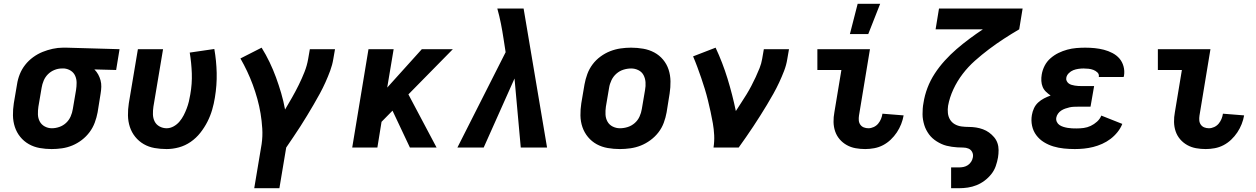

<svg xmlns="http://www.w3.org/2000/svg" viewBox="-20 -780 6640 1015"><path d="M253 8Q221 8 190 2.5Q159 -3 132.5 -18Q106 -33 87 -56.5Q68 -80 58.5 -109Q49 -138 48.5 -170Q48 -202 53 -234L70 -334Q74 -361 84.5 -387.5Q95 -414 113 -437Q131 -460 155 -477.5Q179 -495 205 -505.5Q231 -516 258.5 -522Q286 -528 313 -528H331L612 -520L594 -410L479 -413Q491 -401 499 -386.5Q507 -372 511.5 -355.5Q516 -339 515.5 -321.5Q515 -304 512 -286L496 -186Q491 -159 481 -132Q471 -105 453.5 -81.5Q436 -58 412.5 -40Q389 -22 362.5 -11Q336 0 308 4Q280 8 253 8ZM254 -102Q274 -102 294 -109Q314 -116 329.5 -130.5Q345 -145 353.5 -164.5Q362 -184 365 -204L382 -304Q385 -323 385 -342.5Q385 -362 377.5 -379Q370 -396 354.5 -406Q339 -416 320 -418H307Q287 -418 267.5 -410Q248 -402 233.5 -387.5Q219 -373 211 -354Q203 -335 200 -316L183 -216Q180 -196 180.5 -175.5Q181 -155 190 -138Q199 -121 216.5 -111.5Q234 -102 254 -102Z M861 8Q828 8 797 2.5Q766 -3 740 -18Q714 -33 695 -56.5Q676 -80 666.5 -109Q657 -138 656.5 -170Q656 -202 661 -234L709 -520H842L791 -216Q788 -196 788.5 -175.5Q789 -155 797.5 -138Q806 -121 823.5 -111.5Q841 -102 861 -102Q880 -102 898 -112Q916 -122 929 -137.5Q942 -153 951 -170.5Q960 -188 967 -206.5Q974 -225 978.5 -243.5Q983 -262 986 -281Q996 -337 994 -392.5Q992 -448 983 -502L1113 -521Q1124 -459 1125.5 -394.5Q1127 -330 1116 -264Q1111 -232 1101.5 -199.5Q1092 -167 1076.5 -136.5Q1061 -106 1039 -78Q1017 -50 988 -30Q959 -10 926 -1Q893 8 861 8Z M1457 215H1324L1363 -18Q1369 -59 1366.5 -100Q1364 -141 1357.5 -180Q1351 -219 1340.5 -257Q1330 -295 1316.5 -331.5Q1303 -368 1286.5 -403Q1270 -438 1251 -471L1363 -528Q1386 -491 1405 -451.5Q1424 -412 1439 -371Q1454 -330 1466.5 -287.5Q1479 -245 1487 -201Q1506 -233 1524.5 -265.5Q1543 -298 1559.5 -331.5Q1576 -365 1589.5 -399Q1603 -433 1609 -468L1618 -520H1751L1742 -468Q1737 -437 1725.5 -406Q1714 -375 1700.5 -345Q1687 -315 1671 -285.5Q1655 -256 1638 -227Q1621 -198 1603.5 -169Q1586 -140 1568 -112Q1550 -84 1531 -56Q1512 -28 1493 0Z M2147 0 2055 -195 1997 -136 1975 0H1842L1928 -520H2061L2027 -317L2210 -520H2374L2139 -281L2288 0Z M2537 0H2398L2653 -504L2642 -575Q2636 -615 2628 -655.5Q2620 -696 2609 -735H2748L2761 -658L2872 0H2733L2700 -365Z M3257 8Q3224 8 3192.5 2.5Q3161 -3 3134.5 -17.5Q3108 -32 3088.5 -55.5Q3069 -79 3059 -108Q3049 -137 3048.5 -169.5Q3048 -202 3053 -234L3070 -334Q3075 -362 3085 -389Q3095 -416 3112.5 -439.5Q3130 -463 3154.5 -481Q3179 -499 3206 -509.5Q3233 -520 3261 -524Q3289 -528 3316 -528Q3349 -528 3380.5 -522.5Q3412 -517 3439 -502.5Q3466 -488 3485.5 -464.5Q3505 -441 3514.5 -412Q3524 -383 3524.5 -350.5Q3525 -318 3520 -286L3504 -186Q3499 -158 3489 -131Q3479 -104 3461 -80.5Q3443 -57 3418.5 -39Q3394 -21 3367.5 -10.5Q3341 0 3312.5 4Q3284 8 3257 8ZM3257 -102Q3278 -102 3298.5 -108.5Q3319 -115 3335.5 -129.5Q3352 -144 3361 -164Q3370 -184 3373 -204L3390 -304Q3394 -325 3392.5 -345.5Q3391 -366 3382 -383Q3373 -400 3355 -409Q3337 -418 3317 -418Q3296 -418 3275.5 -411.5Q3255 -405 3238.5 -390.5Q3222 -376 3212.5 -356Q3203 -336 3200 -316L3183 -216Q3180 -195 3181 -174.5Q3182 -154 3191.5 -137Q3201 -120 3219 -111Q3237 -102 3257 -102Z M3752 0Q3757 -33 3755.5 -65Q3754 -97 3748.5 -128Q3743 -159 3736.5 -189Q3730 -219 3722.5 -249.5Q3715 -280 3706 -309.5Q3697 -339 3687 -368Q3677 -397 3666.5 -425.5Q3656 -454 3644 -482L3763 -528Q3800 -449 3826 -364.5Q3852 -280 3870 -193Q3884 -215 3898.5 -237Q3913 -259 3926.5 -281Q3940 -303 3952 -326Q3964 -349 3975 -372.5Q3986 -396 3995.5 -420Q4005 -444 4009 -468L4018 -520H4151L4142 -468Q4137 -436 4125 -405Q4113 -374 4099 -344Q4085 -314 4068.5 -284.5Q4052 -255 4034.5 -226Q4017 -197 3999 -168.5Q3981 -140 3962.5 -112Q3944 -84 3924.5 -56Q3905 -28 3885 0Z M4554 8Q4528 8 4503 3.5Q4478 -1 4456.5 -13Q4435 -25 4419 -43.5Q4403 -62 4395 -85.5Q4387 -109 4386.5 -135Q4386 -161 4391 -187L4428 -410H4301V-520H4579L4521 -169Q4519 -156 4520 -143.5Q4521 -131 4528 -121Q4535 -111 4546.5 -106.5Q4558 -102 4571 -102Q4585 -102 4599 -108.5Q4613 -115 4622.5 -126.5Q4632 -138 4637.5 -151.5Q4643 -165 4645 -179L4757 -170Q4753 -147 4744 -124Q4735 -101 4721 -80Q4707 -59 4688.5 -41.5Q4670 -24 4648 -12.5Q4626 -1 4601.5 3.5Q4577 8 4554 8ZM4473 -600 4514 -760H4633L4570 -600Z M5008 215V105H5050Q5062 105 5074 102.5Q5086 100 5096.5 93Q5107 86 5114 75Q5121 64 5123 52Q5126 37 5119.5 24Q5113 11 5100 5.5Q5087 0 5071.5 0Q5056 0 5041 -1Q5026 -2 5012 -4Q4998 -6 4984 -9.5Q4970 -13 4957 -19Q4944 -25 4932 -32.5Q4920 -40 4909.5 -49.5Q4899 -59 4891 -70Q4883 -81 4876.5 -93.5Q4870 -106 4866 -119.5Q4862 -133 4859.5 -147Q4857 -161 4857 -176Q4857 -191 4858 -206Q4859 -221 4862 -236Q4868 -276 4883 -315.5Q4898 -355 4921.5 -391Q4945 -427 4974.5 -459.5Q5004 -492 5037 -520.5Q5070 -549 5105 -575Q5140 -601 5176 -625H4926L4944 -735H5386L5368 -625Q5327 -601 5287 -575Q5247 -549 5208.5 -520Q5170 -491 5134 -459Q5098 -427 5069 -389Q5040 -351 5020 -308Q5000 -265 4992 -221Q4989 -202 4991 -182.5Q4993 -163 5002.5 -147.5Q5012 -132 5028 -123Q5044 -114 5063 -111.5Q5082 -109 5101.5 -109Q5121 -109 5140 -106Q5159 -103 5176.5 -96.5Q5194 -90 5208.5 -79.5Q5223 -69 5235 -55Q5247 -41 5253 -23.5Q5259 -6 5259 13.5Q5259 33 5256 52Q5252 75 5244 98Q5236 121 5220.5 140.5Q5205 160 5185 175Q5165 190 5142.5 199Q5120 208 5096.5 211.5Q5073 215 5050 215Z M5662 8Q5633 8 5604 5Q5575 2 5548.5 -6Q5522 -14 5498.5 -28.5Q5475 -43 5458.5 -65Q5442 -87 5436 -115Q5430 -143 5435 -172Q5438 -190 5446 -207.5Q5454 -225 5468 -238Q5482 -251 5499.5 -260Q5517 -269 5534 -275Q5521 -284 5509.5 -295Q5498 -306 5492 -320.5Q5486 -335 5485 -352Q5484 -369 5487 -386Q5491 -410 5502.5 -432.5Q5514 -455 5533.5 -472Q5553 -489 5575.5 -500Q5598 -511 5622 -517.5Q5646 -524 5670 -526Q5694 -528 5717 -528Q5743 -528 5767.5 -525.5Q5792 -523 5815.5 -517Q5839 -511 5861 -499.5Q5883 -488 5898 -470.5Q5913 -453 5919.5 -429Q5926 -405 5922 -380L5920 -373H5788L5789 -374Q5791 -388 5781.5 -397Q5772 -406 5760 -410.5Q5748 -415 5735 -416.5Q5722 -418 5708 -418Q5695 -418 5681 -416Q5667 -414 5654 -409Q5641 -404 5630 -393Q5619 -382 5617 -369Q5615 -360 5619 -352Q5623 -344 5629.5 -339Q5636 -334 5644.5 -331.5Q5653 -329 5662 -327.5Q5671 -326 5680 -325.5Q5689 -325 5698 -325H5764L5745 -216H5679Q5668 -216 5656.5 -215.5Q5645 -215 5634 -212.5Q5623 -210 5611.5 -206Q5600 -202 5590 -195.5Q5580 -189 5573 -179Q5566 -169 5564 -158Q5562 -146 5567 -135.5Q5572 -125 5581 -119Q5590 -113 5601 -109.5Q5612 -106 5624 -104Q5636 -102 5647.5 -101.5Q5659 -101 5671 -101Q5690 -101 5709 -103.5Q5728 -106 5746 -114.5Q5764 -123 5779.5 -137Q5795 -151 5802 -169L5913 -125Q5904 -102 5887.5 -81.5Q5871 -61 5850.5 -45.5Q5830 -30 5806.5 -19.5Q5783 -9 5759 -3Q5735 3 5710.5 5.5Q5686 8 5662 8Z M6354 8Q6328 8 6303 3.5Q6278 -1 6256.5 -13Q6235 -25 6219 -43.5Q6203 -62 6195 -85.5Q6187 -109 6186.5 -135Q6186 -161 6191 -187L6228 -410H6101V-520H6379L6321 -169Q6319 -156 6320 -143.5Q6321 -131 6328 -121Q6335 -111 6346.5 -106.5Q6358 -102 6371 -102Q6385 -102 6399 -108.5Q6413 -115 6422.5 -126.5Q6432 -138 6437.5 -151.5Q6443 -165 6445 -179L6557 -170Q6553 -147 6544 -124Q6535 -101 6521 -80Q6507 -59 6488.5 -41.5Q6470 -24 6448 -12.5Q6426 -1 6401.5 3.5Q6377 8 6354 8Z"/></svg>

Font: Iosevka Extrabold Extended
Style: Italic
Weight: 800
Width: 7
Italic angle: -9°
Monospace: yes
Designer: Belleve Invis
Foundry: Belleve Invis
Version: Version 32.5.0; ttfautohint (v1.8.4)